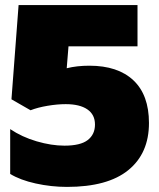

<svg xmlns="http://www.w3.org/2000/svg" viewBox="-20 -719 625 754"><path d="M20 -36V-212Q66 -181 124 -164Q182 -147 233 -147Q296 -147 324.5 -169Q353 -191 353 -230Q353 -269 323 -289.5Q293 -310 238 -310Q205 -310 166.5 -303.5Q128 -297 100 -286L25 -329L53 -699H520V-537H249L242 -451Q282 -461 331 -461Q443 -461 504 -403.5Q565 -346 565 -236Q565 -117 484 -51Q403 15 243 15Q181 15 120 1.5Q59 -12 20 -36Z"/></svg>

Font: Prompt ExtraBold
Style: Regular
Weight: 800
Designer: Katatrad Team
Foundry: CadsonDemak
Version: Version 1.001